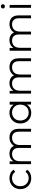

<svg xmlns="http://www.w3.org/2000/svg" viewBox="1944 -2726 787 4716"><g transform="rotate(-90 2338.0 -368.5)"><path d="M321.1 4.7Q243 4.7 181.5 -29.7Q120.1 -64 85.1 -124.4Q50.1 -184.8 50.1 -263Q50.1 -341.7 85.1 -401.8Q120.1 -461.9 181.5 -496.1Q243 -530.2 321.1 -530.2Q387.9 -530.2 441.7 -504.1Q495.6 -478 527.5 -426.4L473.8 -390.4Q446.7 -429.7 406.8 -448.6Q366.9 -467.6 320.5 -467.6Q263.7 -467.6 218.7 -442.2Q173.6 -416.8 147.6 -370.8Q121.7 -324.8 121.7 -263Q121.7 -201.2 147.6 -155.2Q173.6 -109.2 218.7 -83.5Q263.7 -57.9 320.5 -57.9Q366.9 -57.9 406.8 -76.8Q446.7 -95.7 473.8 -135.1L527.5 -99.1Q495.6 -48.1 441.7 -21.7Q387.9 4.7 321.1 4.7Z M664.1 0V-525.5H732.3V-382.9L721.2 -408Q745.5 -465.4 798.5 -497.8Q851.5 -530.2 924.6 -530.2Q1001.8 -530.2 1055.7 -491.7Q1109.7 -453.2 1125.6 -376L1098.2 -386.6Q1120.6 -450.8 1179.4 -490.5Q1238.1 -530.2 1320.2 -530.2Q1383.9 -530.2 1431.4 -505.4Q1479 -480.6 1505.4 -430.6Q1531.9 -380.7 1531.9 -305V0H1460.9V-297.6Q1460.9 -381.2 1421.4 -423.8Q1381.8 -466.4 1309.8 -466.4Q1256.3 -466.4 1216.4 -443.8Q1176.6 -421.1 1155.1 -378.7Q1133.5 -336.2 1133.5 -275.9V0H1062.5V-297.6Q1062.5 -381.2 1023 -423.8Q983.4 -466.4 911.4 -466.4Q857.9 -466.4 818 -443.8Q778.2 -421.1 756.7 -378.7Q735.1 -336.2 735.1 -275.9V0Z M1925.4 4.7Q1850.4 4.7 1790.9 -29.1Q1731.3 -62.9 1697.2 -123.2Q1663.1 -183.6 1663.1 -263Q1663.1 -342.8 1697.2 -402.7Q1731.3 -462.6 1790.9 -496.4Q1850.4 -530.2 1925.4 -530.2Q1993.6 -530.2 2048.4 -499Q2103.3 -467.7 2135.8 -408.4Q2168.3 -349 2168.3 -263Q2168.3 -177.9 2136.4 -117.8Q2104.4 -57.8 2049.6 -26.5Q1994.7 4.7 1925.4 4.7ZM1930.5 -57.9Q1986.3 -57.9 2030.6 -83.5Q2074.9 -109.2 2100.6 -155.7Q2126.4 -202.2 2126.4 -263Q2126.4 -324.8 2100.6 -370.8Q2074.9 -416.8 2030.6 -442.2Q1986.3 -467.6 1930.5 -467.6Q1874.7 -467.6 1830.6 -442.2Q1786.6 -416.8 1760.6 -370.8Q1734.6 -324.8 1734.6 -263Q1734.6 -202.2 1760.6 -155.7Q1786.6 -109.2 1830.6 -83.5Q1874.7 -57.9 1930.5 -57.9ZM2128.1 0V-158.3L2135.2 -264L2125.2 -369.7V-525.5H2196.2V0Z M2396.1 0V-525.5H2464.3V-382.9L2453.2 -408Q2477.5 -465.4 2530.5 -497.8Q2583.5 -530.2 2656.6 -530.2Q2733.8 -530.2 2787.7 -491.7Q2841.7 -453.2 2857.6 -376L2830.2 -386.6Q2852.6 -450.8 2911.4 -490.5Q2970.1 -530.2 3052.2 -530.2Q3115.9 -530.2 3163.4 -505.4Q3211 -480.6 3237.4 -430.6Q3263.9 -380.7 3263.9 -305V0H3192.9V-297.6Q3192.9 -381.2 3153.4 -423.8Q3113.8 -466.4 3041.8 -466.4Q2988.3 -466.4 2948.4 -443.8Q2908.6 -421.1 2887.1 -378.7Q2865.5 -336.2 2865.5 -275.9V0H2794.5V-297.6Q2794.5 -381.2 2755 -423.8Q2715.4 -466.4 2643.4 -466.4Q2589.9 -466.4 2550 -443.8Q2510.2 -421.1 2488.7 -378.7Q2467.1 -336.2 2467.1 -275.9V0Z M3450.1 0V-525.5H3518.3V-382.9L3507.2 -408Q3531.5 -465.4 3584.5 -497.8Q3637.5 -530.2 3710.6 -530.2Q3787.8 -530.2 3841.7 -491.7Q3895.7 -453.2 3911.6 -376L3884.2 -386.6Q3906.6 -450.8 3965.4 -490.5Q4024.1 -530.2 4106.2 -530.2Q4169.9 -530.2 4217.4 -505.4Q4265 -480.6 4291.4 -430.6Q4317.9 -380.7 4317.9 -305V0H4246.9V-297.6Q4246.9 -381.2 4207.4 -423.8Q4167.8 -466.4 4095.8 -466.4Q4042.3 -466.4 4002.4 -443.8Q3962.6 -421.1 3941.1 -378.7Q3919.5 -336.2 3919.5 -275.9V0H3848.5V-297.6Q3848.5 -381.2 3809 -423.8Q3769.4 -466.4 3697.4 -466.4Q3643.9 -466.4 3604 -443.8Q3564.2 -421.1 3542.7 -378.7Q3521.1 -336.2 3521.1 -275.9V0Z M4504.1 0V-525.5H4575.1V0ZM4539.6 -641.3Q4517.7 -641.3 4502.7 -656.1Q4487.6 -670.9 4487.6 -691.7Q4487.6 -712.9 4502.7 -727.4Q4517.7 -742 4539.6 -742Q4562 -742 4576.8 -728Q4591.7 -714 4591.7 -692.8Q4591.7 -671.5 4577.1 -656.4Q4562.5 -641.3 4539.6 -641.3Z"/></g></svg>

Font: Montserrat Alternates Thin
Style: Regular
Weight: 100
Designer: Julieta Ulanovsky
Foundry: Julieta Ulanovsky
Version: Version 9.000